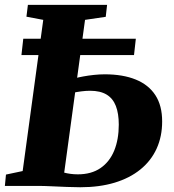

<svg xmlns="http://www.w3.org/2000/svg" viewBox="-20 -763 715 788"><path d="M309.5 5.5Q286 5.5 254 4.2Q222 3 190.8 1.5Q159.5 0 136 0H0L4.5 -46.5L73 -61L157.5 -681.5L88.5 -694.5L94.5 -743H419.5L414 -694L329 -681.5L243.5 -54.5Q254.5 -51.5 269 -49.5Q283.5 -47.5 299.5 -47.5Q355 -47.5 392.5 -73.2Q430 -99 448.8 -145Q467.5 -191 467.5 -251.5Q467.5 -297 455.5 -328Q443.5 -359 417.5 -374.8Q391.5 -390.5 349.5 -390.5Q332.5 -390.5 313.5 -388Q294.5 -385.5 280.5 -382.5L287 -441.5Q301 -445.5 321.5 -449.2Q342 -453 365 -455.5Q388 -458 409.5 -458Q484.5 -458 537.2 -436.5Q590 -415 617.8 -372.2Q645.5 -329.5 645.5 -264.5Q645.5 -203 622.8 -153Q600 -103 556.2 -67.5Q512.5 -32 450.2 -13.2Q388 5.5 309.5 5.5ZM68 -537 75.5 -604H537.5L530 -537Z"/></svg>

Font: Merriweather 36pt Black
Style: Italic
Weight: 900
Italic angle: -7.8°
Version: Version 2.101